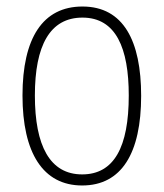

<svg xmlns="http://www.w3.org/2000/svg" viewBox="-20 -559 502 589"><path d="M413 -265C413 -433 359 -539 233 -539C111 -539 49 -442 49 -266C49 -90 112 10 232 10C353 10 413 -89 413 -265ZM87 -266C87 -419 133 -505 233 -505C336 -505 375 -411 375 -266C375 -108 330 -24 232 -24C133 -24 87 -112 87 -266Z"/></svg>

Font: Noto Sans Gujarati Condensed ExtraLight
Style: Regular
Weight: 200
Width: 3
Designer: Jelle Bosma - Monotype Design Team, Universal Thirst
Foundry: Monotype Imaging Inc.
Version: Version 2.106